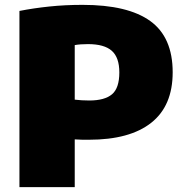

<svg xmlns="http://www.w3.org/2000/svg" viewBox="-20 -770 766 790"><path d="M60 0V-725Q118.5 -736.5 183 -743.2Q247.5 -750 320 -750Q506 -750 598.2 -683.5Q690.5 -617 690.5 -472.5Q690.5 -334.5 602.2 -264.8Q514 -195 345.5 -195Q330 -195 315.5 -195.2Q301 -195.5 287.5 -196.5V0ZM347.5 -356.5Q410.5 -356.5 440.8 -382Q471 -407.5 471 -472Q471 -533.5 440 -561Q409 -588.5 342 -588.5Q310.5 -588.5 287.5 -584.5V-360Q316 -356.5 347.5 -356.5Z"/></svg>

Font: Encode Sans SemiExpanded SemiExpanded Black
Style: Regular
Weight: 900
Width: 6
Designer: Multiple Designers
Foundry: Impallari Type
Version: Version 3.000; ttfautohint (v1.8.3) -l 8 -r 50 -G 200 -x 14 